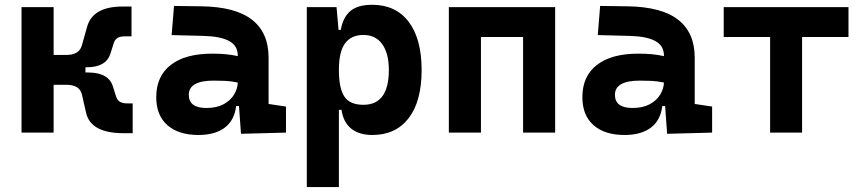

<svg xmlns="http://www.w3.org/2000/svg" viewBox="-20 -547 3556 792"><path d="M68.8 0V-517.6H201.2V-320.3H253.4Q307.1 -320.3 317.9 -360.4L339.4 -437Q363.3 -520 484.9 -520H522.5V-397H493.2Q458.5 -397 449.7 -370.6L436.5 -329.1Q419.9 -269.5 337.9 -269.5H332.5V-248H342.8Q429.7 -248 446.3 -188.5L459.5 -147Q468.3 -120.6 502.9 -120.6H527.3V2.4H489.7Q355 2.4 335.4 -80.6L317.9 -157.2Q308.6 -197.3 253.4 -197.3H201.2V0Z M974.1 4.9 965.8 -109.4H954.1Q946.8 -49.8 906.5 -20Q866.2 9.8 798.8 9.8Q716.3 9.8 670.4 -30.8Q624.5 -71.3 624.5 -146Q624.5 -232.9 684.6 -279.3Q744.6 -325.7 855 -325.7Q887.2 -325.7 912.4 -323.2Q937.5 -320.8 960.9 -315.4V-316.9Q960.9 -358.4 925.5 -377.7Q890.1 -397 820.3 -398.9L688 -402.3L697.8 -522.5L810.5 -521Q951.2 -519 1019.5 -465.6Q1087.9 -412.1 1087.9 -309.6V-118.2L1159.7 -107.4V0ZM960.9 -206.5Q932.6 -212.4 909.7 -213.4Q886.7 -214.4 861.3 -214.4Q758.8 -214.4 758.8 -155.8Q758.8 -101.6 831.5 -101.6Q873.5 -101.6 902.1 -116.9Q930.7 -132.3 945.3 -156.5Q960 -180.7 960.9 -206.5Z M1245.6 224.6V-517.6H1368.2L1376.5 -423.8H1385.7Q1395 -476.1 1425.5 -501.7Q1456.1 -527.3 1515.1 -527.3Q1612.3 -527.3 1665.8 -457Q1719.2 -386.7 1719.2 -258.3Q1719.2 -128.9 1665.8 -59.6Q1612.3 9.8 1516.1 9.8Q1461.9 9.8 1429.2 -16.1Q1396.5 -42 1388.7 -93.8H1377.9V224.6ZM1377.9 -258.3Q1377.9 -183.1 1400.4 -148.9Q1422.9 -114.7 1479 -114.7Q1584 -114.7 1584 -258.3Q1584 -327.1 1556.6 -365Q1529.3 -402.8 1479 -402.8Q1428.7 -402.8 1403.3 -368.2Q1377.9 -333.5 1377.9 -258.3Z M2137.7 0V-394.5H1963.9V0H1831.5V-517.6H2270V0Z M2731.9 4.9 2723.6 -109.4H2711.9Q2704.6 -49.8 2664.3 -20Q2624 9.8 2556.6 9.8Q2474.1 9.8 2428.2 -30.8Q2382.3 -71.3 2382.3 -146Q2382.3 -232.9 2442.4 -279.3Q2502.4 -325.7 2612.8 -325.7Q2645 -325.7 2670.2 -323.2Q2695.3 -320.8 2718.8 -315.4V-316.9Q2718.8 -358.4 2683.3 -377.7Q2647.9 -397 2578.1 -398.9L2445.8 -402.3L2455.6 -522.5L2568.4 -521Q2709 -519 2777.3 -465.6Q2845.7 -412.1 2845.7 -309.6V-118.2L2917.5 -107.4V0ZM2718.8 -206.5Q2690.4 -212.4 2667.5 -213.4Q2644.5 -214.4 2619.1 -214.4Q2516.6 -214.4 2516.6 -155.8Q2516.6 -101.6 2589.4 -101.6Q2631.3 -101.6 2659.9 -116.9Q2688.5 -132.3 2703.1 -156.5Q2717.8 -180.7 2718.8 -206.5Z M3156.7 0V-394.5H2965.3V-517.6H3480V-394.5H3288.6V0Z"/></svg>

Font: Cascadia Mono
Style: Bold
Weight: 700
Monospace: yes
Designer: Aaron Bell
Foundry: Saja Typeworks
Version: Version 2404.023; ttfautohint (v1.8.4)